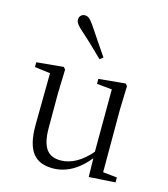

<svg xmlns="http://www.w3.org/2000/svg" viewBox="-120 -904 888 1013"><g transform="rotate(15 324.0 -398.0)"><path d="M370 -620C336 -669 303 -719 270 -768C249 -799 236 -810 219 -810C203 -810 188 -799 188 -779C188 -763 199 -748 228 -723C268 -688 310 -647 352 -606ZM458 9 602 0V-27L525 -35V-379L529 -506L519 -518L373 -504V-477L456 -469L455 -128C407 -71 350 -37 291 -37C224 -37 187 -76 187 -187V-379L191 -506L181 -518L34 -504V-478L119 -467L116 -185C115 -37 168 14 262 14C340 14 405 -29 456 -93Z"/></g></svg>

Font: Source Han Serif CN Light
Style: Regular
Weight: 300
Designer: Ryoko NISHIZUKA 西塚涼子 (kana & ideographs); Frank Grießhammer (Latin, Greek & Cyrillic); Wenlong ZHANG 张文龙 (bopomofo); San
Foundry: Adobe
Version: Version 2.003;hotconv 1.1.1;makeotfexe 2.6.0